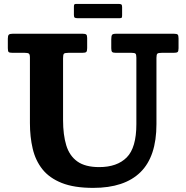

<svg xmlns="http://www.w3.org/2000/svg" viewBox="-20 -918 928 956"><path d="M635 -655H556.5Q542.5 -655 538.2 -659.5Q534 -664 534 -677.5V-722Q534 -738.5 537.8 -744.2Q541.5 -750 558 -750H846Q860 -750 864.5 -746Q869 -742 869 -727V-678Q869 -662.5 864.2 -658.8Q859.5 -655 844 -655H785.5Q768.5 -655 763.8 -651Q759 -647 759 -630V-300Q759 -139 679.5 -60.8Q600 17.5 444 17.5Q349 17.5 287.5 -7Q226 -31.5 191.2 -75.2Q156.5 -119 142.8 -177.8Q129 -236.5 129 -305V-632Q129 -648 123.2 -651.5Q117.5 -655 103 -655H42.5Q27 -655 23 -659Q19 -663 19 -678.5V-725.5Q19 -740.5 23.8 -745.2Q28.5 -750 43 -750H392Q404.5 -750 409.2 -746.2Q414 -742.5 414 -729V-678.5Q414 -663.5 409.5 -659.2Q405 -655 389.5 -655H320.5Q302 -655 298 -650.2Q294 -645.5 294 -627.5V-320Q294 -246.5 310 -194.2Q326 -142 365.2 -114Q404.5 -86 474 -86Q563 -86 611 -134.2Q659 -182.5 659 -300V-631Q659 -647 654.5 -651Q650 -655 635 -655ZM348 -843.5V-885Q348 -892 349.8 -895.2Q351.5 -898.5 358 -898.5H571Q580.5 -898.5 584.2 -895.8Q588 -893 588 -883V-842.5Q588 -834.5 586.5 -831Q585 -827.5 577 -827.5H365.5Q356 -827.5 352 -830.2Q348 -833 348 -843.5Z"/></svg>

Font: Besley
Style: Bold
Weight: 700
Designer: Owen Earl
Foundry: indestructible type*
Version: Version 2.001; ttfautohint (v1.8.3)